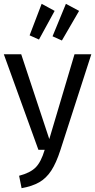

<svg xmlns="http://www.w3.org/2000/svg" viewBox="-23 -973 498 1005"><path d="M293 -187Q271 -119 245 -79.5Q219 -40 182.5 -19Q146 2 90 12L77 -53Q135 -68 163.5 -96.5Q192 -125 211 -189H178L-3 -689H88L235 -245L367 -689H455ZM195 -953 263 -916 181 -766 132 -788ZM322 -953 391 -916 301 -761 252 -783Z"/></svg>

Font: Fira Sans Extra Condensed
Style: Regular
Weight: 400
Width: 1
Designer: Carrois Corporate & Edenspiekermann AG
Foundry: Carrois Corporate GbR & Edenspiekermann AG
Version: Version 4.203